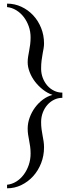

<svg xmlns="http://www.w3.org/2000/svg" viewBox="-20 -876 381 1060"><path d="M19 -856Q61 -856 98.1 -838.6Q135.3 -821.3 163.1 -791.5Q190.9 -761.7 207 -721.7Q223.1 -681.6 223.1 -636.2Q223.1 -623 220.7 -608.9Q218.3 -594.7 215.1 -578.1Q211.9 -561.5 209.5 -541.7Q207 -522 207 -497.1Q207 -469.7 216.3 -445.6Q225.6 -421.4 241.5 -403.3Q257.3 -385.3 278.6 -375Q299.8 -364.7 324.2 -364.7V-335.9Q299.8 -335.9 278.6 -325.4Q257.3 -314.9 241.5 -296.9Q225.6 -278.8 216.3 -254.4Q207 -230 207 -201.7Q207 -180.2 209.5 -162.1Q211.9 -144 215.1 -127.7Q218.3 -111.3 220.7 -95.5Q223.1 -79.6 223.1 -62.5Q223.1 -16.1 207 24.9Q190.9 65.9 163.1 96.7Q135.3 127.4 98.1 145.5Q61 163.6 19 163.6V144Q45.9 141.1 69.6 126.5Q93.3 111.8 110.8 88.4Q128.4 64.9 138.7 34.9Q148.9 4.9 148.9 -28.3Q148.9 -49.3 146.5 -66.7Q144 -84 140.9 -100.1Q137.7 -116.2 135.3 -132.1Q132.8 -147.9 132.8 -166Q132.8 -196.3 143.6 -226.3Q154.3 -256.3 173.1 -282Q191.9 -307.6 216.8 -326.2Q241.7 -344.7 270 -352.1Q241.7 -361.8 216.8 -381.3Q191.9 -400.9 173.1 -425.5Q154.3 -450.2 143.6 -478.3Q132.8 -506.3 132.8 -532.7Q132.8 -548.3 135.3 -563.7Q137.7 -579.1 140.9 -595.5Q144 -611.8 146.5 -630.1Q148.9 -648.4 148.9 -669.9Q148.9 -701.7 138.7 -730.7Q128.4 -759.8 110.8 -782.5Q93.3 -805.2 69.6 -819.6Q45.9 -834 19 -836.9Z"/></svg>

Font: Khmer Busra Bunong
Style: Regular
Weight: 400
Designer: D. Kanjahn
Version: Version 7.100; 2014